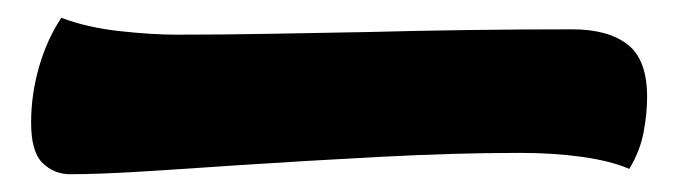

<svg xmlns="http://www.w3.org/2000/svg" viewBox="-20 -14 763 216"><path d="M59 182Q41 182 28 169.5Q15 157 15 124Q15 92 24 61Q33 30 49 6Q78 17 114.5 21Q151 25 179 25Q231 25 285.5 24Q340 23 395 22Q509 19 624 19Q664 19 686 36Q708 53 708 95Q708 114 704 135Q700 156 688 176Q667 167 635 162.5Q603 158 565 158Q492 158 407 162.5Q322 167 246 172Q188 176 139.5 179Q91 182 59 182Z"/></svg>

Font: Lemon
Style: Regular
Weight: 400
Designer: Eduardo Rodriguez Tunni
Foundry: Eduardo Rodriguez Tunni
Version: Version 1.003; ttfautohint (v1.8.4.7-5d5b);gftools[0.9.24]